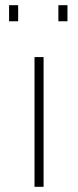

<svg xmlns="http://www.w3.org/2000/svg" viewBox="-20 -720 301 740"><path d="M15 -638V-700H50V-638ZM205 -638V-700H240V-638ZM113 0V-500H148V0Z"/></svg>

Font: TitilliumText22L Th
Style: Thin
Weight: 100
Designer: Campivisivi
Foundry: Campivisivi
Version: 1.000